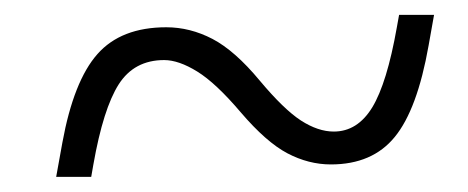

<svg xmlns="http://www.w3.org/2000/svg" viewBox="-20 -474 626 257"><path d="M55.2 -237.3 63.5 -283.2Q78.6 -365.7 110.4 -401.6Q142.1 -437.5 202.6 -437.5Q234.4 -437.5 264.4 -421.9Q294.4 -406.2 327.6 -366.2Q359.9 -327.6 382.8 -312.7Q405.8 -297.9 426.8 -297.9Q458.5 -297.9 478.3 -330.3Q498 -362.8 511.2 -437.5L514.2 -454.1H561L553.7 -413.1Q538.6 -327.6 508.5 -290.8Q478.5 -253.9 422.9 -253.9Q393.1 -253.9 364.7 -268.8Q336.4 -283.7 302.2 -323.7Q269 -362.8 244.1 -378.2Q219.2 -393.6 199.7 -393.6Q159.7 -393.6 138.9 -361.1Q118.2 -328.6 105 -253.9L102.1 -237.3Z"/></svg>

Font: CaskaydiaCove NF ExtraLight
Style: Italic
Weight: 200
Italic angle: -10°
Designer: Aaron Bell
Foundry: Saja Typeworks
Version: Version 2111.001; VTT 6.35;Nerd Fonts 3.2.1